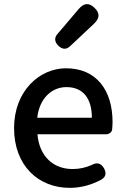

<svg xmlns="http://www.w3.org/2000/svg" viewBox="-20 -894 606 928"><path d="M428 -245H492C508 -245 520 -255 522 -268C523 -279 524 -291 524 -304C524 -459 445 -564 299 -564C171 -564 48 -454 48 -275C48 -93 166 14 317 14C374 14 426 -2 470 -26C492 -39 495 -57 483 -80C469 -105 449 -111 424 -97C395 -84 365 -77 331 -77C236 -77 170 -140 161 -245H339ZM226 -325H160C171 -421 232 -473 301 -473C381 -473 424 -419 424 -325H292ZM315 -797 258 -730C241 -711 244 -691 262 -673C281 -655 300 -653 319 -671L383 -731L434 -779C462 -805 464 -830 437 -856C409 -883 385 -879 360 -850Z"/></svg>

Font: GenSenRounded2 TW M
Style: Regular
Weight: 500
Version: Version 2.100;PS 2.1;hotconv 16.6.51;makeotf.lib2.5.65220 DE